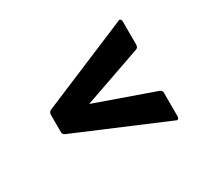

<svg xmlns="http://www.w3.org/2000/svg" viewBox="-96 -654 765 712"><g transform="rotate(-30 286.0 -297.5)"><path d="M474 -85 93 -246Q84 -251 84 -260V-334Q84 -345 93 -350L474 -510Q480 -514 484 -510.5Q488 -507 488 -500V-401Q488 -390 479 -386L227 -298L479 -209Q488 -205 488 -194V-95Q488 -88 484 -84.5Q480 -81 474 -85Z"/></g></svg>

Font: Sofia Sans Semi Condensed ExtraBold
Style: Regular
Weight: 800
Designer: Botio Nikoltchev, Ani Petrova
Foundry: lettersoup
Version: Version 4.100